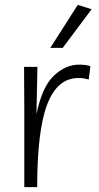

<svg xmlns="http://www.w3.org/2000/svg" viewBox="-20 -770 406 790"><path d="M345 -443Q334 -446 324.5 -447.5Q315 -449 303 -449Q216 -449 174.5 -341Q133 -233 133 0H80V-317L79 -495H134L130 -300Q153 -412 201 -458Q249 -504 306 -504Q319 -504 331.5 -502.5Q344 -501 352 -497ZM187 -573 300 -750 357 -732 238 -573Z"/></svg>

Font: Livvic Light
Style: Regular
Weight: 300
Designer: Jacques Le Bailly, Baron von Fonthausen
Version: Version 1.001; ttfautohint (v1.8.2)